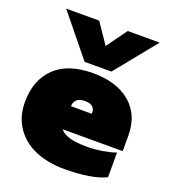

<svg xmlns="http://www.w3.org/2000/svg" viewBox="-136 -838 840 948"><g transform="rotate(20 283.5 -364.0)"><path d="M224.1 -522 48.8 -737.8H222.2L294.9 -630.9L372.1 -737.8H540L365.2 -522ZM310.1 9.8Q225.1 9.8 159.2 -17.6Q93.3 -44.9 54.2 -100.8Q15.1 -156.7 15.1 -234.9Q15.1 -351.1 84 -417.5Q152.8 -483.9 284.2 -483.9Q407.7 -483.9 479.7 -423.1Q551.8 -362.3 551.8 -252.9V-171.9H235.8Q268.1 -131.8 375 -131.8Q417.5 -131.8 459.7 -138.9Q502 -146 527.8 -155.8V-25.9Q453.6 9.8 310.1 9.8ZM235.8 -293H345.2V-301.8Q345.2 -318.4 332.8 -329.6Q320.3 -340.8 292 -340.8Q263.7 -340.8 249.8 -327.6Q235.8 -314.5 235.8 -293Z"/></g></svg>

Font: Kanit Black
Style: Regular
Weight: 900
Designer: Katatrad Team
Foundry: CadsonDemak
Version: Version 1.000;PS 001.000;hotconv 1.0.88;makeotf.lib2.5.64775